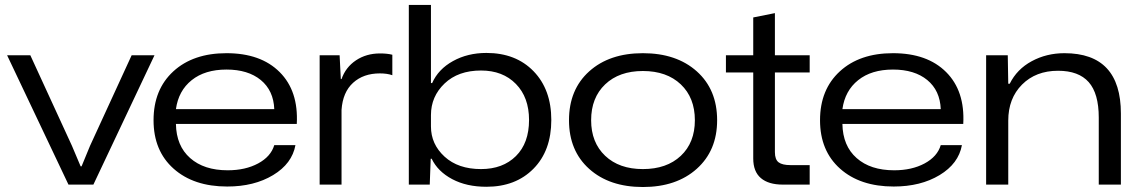

<svg xmlns="http://www.w3.org/2000/svg" viewBox="-20 -749 4626 779"><path d="M257.8 0 8.8 -524.9H103L272 -157.2L307.1 -74.2H311L345.2 -157.2L514.2 -524.9H606.9L358.9 0Z M901.9 7.8Q765.6 7.8 684.3 -64.7Q603 -137.2 603 -261.2Q603 -385.7 683.3 -459.5Q763.7 -533.2 898.9 -533.2Q1038.1 -533.2 1114.7 -456.5Q1191.4 -379.9 1184.1 -246.1H693.8Q695.3 -157.2 751.5 -107.7Q807.6 -58.1 903.8 -58.1Q975.6 -58.1 1027.3 -85.9Q1079.1 -113.8 1092.8 -160.2H1178.7Q1165 -85 1088.1 -38.6Q1011.2 7.8 901.9 7.8ZM693.8 -306.2H1092.8Q1089.8 -381.8 1038.1 -424.3Q986.3 -466.8 898.9 -466.8Q811.5 -466.8 757.8 -423.8Q704.1 -380.9 693.8 -306.2Z M1276.9 0V-524.9H1357.9L1362.8 -428.2H1365.7Q1382.3 -476.1 1424.3 -504.2Q1466.3 -532.2 1522 -532.2Q1551.3 -532.2 1571.8 -526.9V-443.8Q1550.8 -451.2 1521 -451.2Q1454.6 -451.2 1412.6 -413.1Q1370.6 -375 1365.7 -303.2V0Z M1953.6 8.8Q1873 8.8 1814.7 -22.2Q1756.3 -53.2 1731.4 -105H1727.5L1723.6 0H1638.7V-729H1728.5V-412.1H1733.4Q1758.3 -468.3 1817.9 -501.2Q1877.4 -534.2 1953.6 -534.2Q2072.8 -534.2 2144.8 -460Q2216.8 -385.7 2216.8 -262.2Q2216.8 -137.7 2144.5 -64.5Q2072.3 8.8 1953.6 8.8ZM1728.5 -235.8Q1728.5 -164.1 1783.7 -113.5Q1838.9 -63 1931.6 -63Q2020 -63 2073.2 -115.7Q2126.5 -168.5 2126.5 -262.2Q2126.5 -354 2073.2 -408.4Q2020 -462.9 1931.6 -462.9Q1838.9 -462.9 1783.7 -410.2Q1728.5 -357.4 1728.5 -282.2Z M2588.4 9.8Q2452.6 9.8 2370.6 -63.7Q2288.6 -137.2 2288.6 -261.2Q2288.6 -385.7 2370.6 -459.5Q2452.6 -533.2 2588.4 -533.2Q2724.6 -533.2 2807.1 -459.5Q2889.6 -385.7 2889.6 -261.2Q2889.6 -138.2 2807.1 -64.2Q2724.6 9.8 2588.4 9.8ZM2378.4 -261.2Q2378.4 -170.9 2435.3 -116.9Q2492.2 -63 2588.4 -63Q2685.1 -63 2742.2 -116.7Q2799.3 -170.4 2799.3 -261.2Q2799.3 -352.5 2742.2 -406.7Q2685.1 -460.9 2588.4 -460.9Q2492.2 -460.9 2435.3 -406.7Q2378.4 -352.5 2378.4 -261.2Z M3156.2 0Q3098.1 0 3067.1 -26.4Q3036.1 -52.7 3036.1 -106V-455.1H2925.3V-524.9H3036.1V-678.2L3124 -695.8V-524.9H3265.1V-455.1H3124V-131.8Q3124 -101.6 3139.2 -90.3Q3154.3 -79.1 3187 -79.1H3265.1V0Z M3606 7.8Q3469.7 7.8 3388.4 -64.7Q3307.1 -137.2 3307.1 -261.2Q3307.1 -385.7 3387.5 -459.5Q3467.8 -533.2 3603 -533.2Q3742.2 -533.2 3818.8 -456.5Q3895.5 -379.9 3888.2 -246.1H3397.9Q3399.4 -157.2 3455.6 -107.7Q3511.7 -58.1 3607.9 -58.1Q3679.7 -58.1 3731.4 -85.9Q3783.2 -113.8 3796.9 -160.2H3882.8Q3869.1 -85 3792.2 -38.6Q3715.3 7.8 3606 7.8ZM3397.9 -306.2H3796.9Q3793.9 -381.8 3742.2 -424.3Q3690.4 -466.8 3603 -466.8Q3515.6 -466.8 3461.9 -423.8Q3408.2 -380.9 3397.9 -306.2Z M3981 0V-524.9H4068.8L4070.8 -409.2H4076.7Q4106 -468.3 4166 -500.7Q4226.1 -533.2 4298.8 -533.2Q4527.8 -533.2 4527.8 -288.1V0H4438V-272Q4438 -369.6 4397.2 -415.8Q4356.4 -461.9 4272.9 -461.9Q4182.6 -461.9 4126.7 -405.8Q4070.8 -349.6 4070.8 -259.8V0Z"/></svg>

Font: Lumene Sans Expanded
Style: Regular
Weight: 400
Width: 7
Designer: Deni Anggara
Version: Version 1.003;Glyphs 3.1.2 (3151)